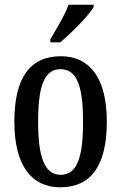

<svg xmlns="http://www.w3.org/2000/svg" viewBox="-20 -786 515 816"><path d="M194 -619V-606H236C286 -648 358 -721 378 -756V-766H271C256 -721 222 -668 194 -619ZM236 10C366 10 434 -81 434 -269C434 -456 360 -547 239 -547C108 -547 41 -456 41 -269C41 -81 115 10 236 10ZM238 -43C168 -43 142 -121 142 -269C142 -417 167 -492 237 -492C308 -492 333 -417 333 -269C333 -121 309 -43 238 -43Z"/></svg>

Font: Noto Serif Georgian ExtraCondensed Medium
Style: Regular
Weight: 500
Width: 2
Designer: Monotype Design Team, Akaki Razmadze
Foundry: Google LLC
Version: Version 2.003